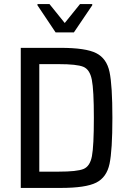

<svg xmlns="http://www.w3.org/2000/svg" viewBox="-20 -923 635 943"><path d="M82 -688H278Q401 -688 452.5 -662Q504 -636 518 -569.5Q532 -503 532 -344Q532 -185 518 -118.5Q504 -52 452.5 -26Q401 0 278 0H82ZM441 -344Q441 -481 431 -531.5Q421 -582 389 -595Q357 -608 269 -608H173V-80H269Q358 -80 390 -93Q422 -106 431.5 -156Q441 -206 441 -344ZM253 -764 164 -897V-903H223L298 -810L373 -903H433V-897L343 -764Z"/></svg>

Font: Saira Semi Condensed
Style: Regular
Weight: 400
Width: 4
Designer: Hector Gatti with collaboration of the Omnibus-Type team
Foundry: Omnibus-Type
Version: Version 1.001; ttfautohint (v1.8)